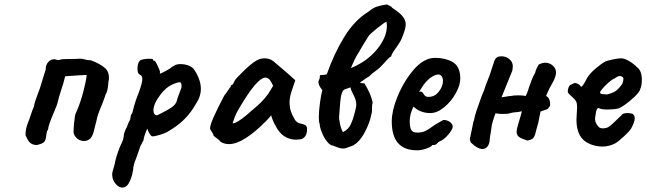

<svg xmlns="http://www.w3.org/2000/svg" viewBox="-20 -660 2915 866"><path d="M471 -302Q469 -293 468 -279.5Q467 -266 464.5 -254.5Q462 -243 456 -233Q456 -231 441 -191Q418 -137 416 -119Q411 -101 408 -88Q404 -69 400 -57Q396 -45 388 -36Q376 -24 359 -24Q339 -24 324 -39Q309 -54 312 -75Q312 -94 318 -136Q319 -144 323 -152Q327 -160 328 -163Q344 -201 356.5 -249Q369 -297 371 -322Q340 -321 274 -316Q266 -283 256 -254Q243 -214 241 -202Q238 -187 223 -153Q198 -95 197 -77Q192 -70 190 -59Q188 -48 187 -38Q184 -22 174.5 -16Q165 -10 147 -6Q131 -6 121.5 -12Q112 -18 106 -28.5Q100 -39 95 -51Q95 -79 106 -106Q109 -113 112.5 -123Q116 -133 118 -139Q127 -167 133 -179Q136 -199 150 -235Q161 -263 163 -272Q179 -325 186 -346Q186 -367 197.5 -380Q209 -393 226 -393Q237 -389 244 -389Q248 -389 252 -391Q258 -394 301 -394Q327 -394 334 -395Q344 -396 353.5 -394Q363 -392 366 -391Q370 -390 376 -389Q382 -388 390 -388Q430 -373 452 -354.5Q474 -336 471 -302Z M486 127Q486 118 489 109Q490 105 494.5 90.5Q499 76 500 66Q502 55 512 26Q522 -3 528 -13Q533 -22 536 -34.5Q539 -47 539 -56Q546 -78 552 -86Q559 -108 567 -120Q568 -123 569.5 -134.5Q571 -146 576 -148Q579 -162 581 -167Q588 -198 607 -245Q622 -288 622 -303Q622 -319 611 -323Q600 -327 600 -351Q600 -364 604 -375Q608 -386 615 -389Q630 -395 654 -395Q670 -395 670 -392Q670 -389 671 -387.5Q672 -386 675 -386Q678 -390 690 -365.5Q702 -341 702 -333Q700 -330 700.5 -329Q701 -328 704 -328Q711 -331 730.5 -341.5Q750 -352 755 -358Q757 -359 762 -361.5Q767 -364 770 -367Q781 -371 795 -371Q811 -371 826 -366Q841 -361 851 -352Q866 -333 876 -308Q886 -283 886 -259Q886 -239 878 -218Q876 -212 865.5 -194.5Q855 -177 851 -171Q811 -109 741 -69Q728 -60 703.5 -52.5Q679 -45 668 -45Q662 -45 655.5 -55.5Q649 -66 644 -80Q631 -49 629 -38Q629 -35 627.5 -28.5Q626 -22 622 -19Q622 -18 620.5 -14Q619 -10 614 -3L597 46Q585 75 582 92Q579 127 566 156.5Q553 186 532 186Q515 186 500.5 168Q486 150 486 127ZM768 -188Q775 -196 777.5 -205Q780 -214 782 -221Q792 -246 796 -258Q799 -264 799 -272Q799 -283 793 -289Q781 -290 754.5 -277.5Q728 -265 705 -235Q672 -192 672 -162Q672 -152 676.5 -146Q681 -140 689 -140Q704 -147 731.5 -162Q759 -177 768 -188Z M943 -49Q943 -53 938.5 -60.5Q934 -68 930 -74Q922 -82 941 -126Q960 -170 992 -230Q998 -236 1007.5 -251Q1017 -266 1020 -268Q1020 -272 1023 -275.5Q1026 -279 1030 -279L1038 -295Q1042 -304 1077 -338Q1112 -372 1132 -384Q1151 -397 1173 -397Q1197 -397 1214 -383L1241 -360Q1271 -335 1275 -331L1312 -298L1295 -248Q1286 -221 1286 -197Q1286 -159 1307 -126Q1312 -115 1320.5 -109Q1329 -103 1343 -101Q1365 -97 1365 -79Q1365 -57 1357 -46Q1349 -35 1338 -32Q1322 -30 1316 -30Q1287 -30 1263 -45Q1239 -60 1221 -96Q1217 -102 1210.5 -118Q1204 -134 1203 -140Q1196 -130 1180 -114Q1077 -10 1013 -10Q991 -10 974 -21Q971 -27 957 -37Q943 -47 943 -49ZM1091 -140Q1096 -144 1102 -149.5Q1108 -155 1115 -161Q1143 -184 1158.5 -199.5Q1174 -215 1190 -237L1212 -273Q1202 -295 1194 -302.5Q1186 -310 1178 -310Q1158 -310 1128 -274.5Q1098 -239 1056 -167Q1045 -149 1038 -129.5Q1031 -110 1029 -104Q1045 -102 1091 -140Z M1528 10Q1516 10 1502 4.5Q1488 -1 1483 -3Q1470 -3 1455.5 -21Q1441 -39 1431.5 -63Q1422 -87 1422 -101Q1418 -108 1418 -131Q1418 -159 1423.5 -198.5Q1429 -238 1434 -254Q1428 -260 1423.5 -268Q1419 -276 1418 -279L1416 -292L1422 -307Q1422 -316 1423 -321Q1427 -321 1437 -322Q1447 -323 1454 -325Q1486 -417 1532.5 -493Q1579 -569 1643 -608Q1660 -623 1678 -629.5Q1696 -636 1725 -640L1745 -630Q1748 -624 1759 -618Q1787 -599 1798.5 -583Q1810 -567 1810 -549Q1810 -529 1790 -482Q1785 -471 1767 -445Q1746 -417 1744 -405Q1736 -402 1726.5 -391Q1717 -380 1713 -376L1696 -358Q1689 -351 1673 -339Q1653 -325 1646 -316Q1632 -308 1621 -300Q1615 -295 1603 -287Q1612 -284 1624 -284Q1640 -256 1647 -240.5Q1654 -225 1661 -198Q1658 -188 1658 -177V-165Q1658 -151 1655 -144L1650 -123Q1639 -87 1620 -54Q1601 -21 1575 -5Q1569 -2 1543 7Q1536 10 1528 10ZM1725 -543Q1725 -550 1723 -562Q1714 -559 1681.5 -533Q1649 -507 1643 -498Q1631 -480 1618 -458L1600 -427Q1578 -393 1563 -353Q1636 -383 1680.5 -437.5Q1725 -492 1725 -543ZM1584 -168Q1587 -179 1587 -189Q1587 -209 1573 -235Q1572 -237 1567 -247Q1562 -257 1561 -266L1535 -257Q1519 -252 1514.5 -198.5Q1510 -145 1510 -140Q1508 -127 1513 -103Q1518 -79 1527 -64Q1551 -76 1561.5 -98Q1572 -120 1577 -140.5Q1582 -161 1584 -168Z M1747 -112Q1747 -159 1770.5 -218.5Q1794 -278 1829.5 -325.5Q1865 -373 1900 -389Q1919 -399 1944 -399Q1989 -399 2022.5 -379.5Q2056 -360 2056 -306Q2056 -275 2035 -238Q2014 -201 1982.5 -175.5Q1951 -150 1921 -150Q1876 -150 1845 -179Q1828 -145 1828 -114Q1828 -89 1834 -75.5Q1840 -62 1862 -62Q1883 -62 1896 -68Q1909 -74 1920 -82Q1931 -90 1937 -94L1941 -96H1940Q1958 -106 1966.5 -111.5Q1975 -117 1981 -119Q1996 -119 2009 -110Q2022 -101 2022 -88Q2022 -78 2004 -55.5Q1986 -33 1967 -24L1955 -18H1956Q1947 -6 1938 -6H1930Q1926 2 1903.5 10Q1881 18 1861 18Q1747 18 1747 -112ZM1978 -295Q1978 -306 1972.5 -315Q1967 -324 1958 -324Q1941 -324 1920 -308Q1899 -292 1883 -266L1870 -245Q1874 -247 1876 -247Q1884 -247 1888 -240Q1892 -233 1897 -228Q1902 -223 1913 -223Q1941 -223 1959.5 -247Q1978 -271 1978 -295Z M2460 -265Q2453 -250 2449 -241.5Q2445 -233 2443 -227Q2463 -218 2461 -183L2450 -168L2418 -157Q2414 -140 2412 -128Q2410 -110 2400 -78L2394 -55Q2389 -39 2381.5 -34Q2374 -29 2359 -26Q2353 -28 2342 -32Q2331 -36 2326 -39Q2321 -42 2316 -47Q2310 -56 2310 -66Q2310 -75 2317 -99Q2329 -138 2334 -158L2317 -155Q2302 -154 2294 -152.5Q2286 -151 2282 -150Q2274 -146 2250 -146Q2230 -146 2215 -149Q2213 -144 2210 -135.5Q2207 -127 2203 -114Q2197 -94 2197 -86L2193 -59Q2191 -51 2189 -32Q2188 -11 2179 0.5Q2170 12 2156 12Q2133 12 2103 -18L2099 -32L2115 -109Q2117 -115 2119 -122Q2121 -129 2122 -137L2130 -163L2141 -194Q2155 -236 2164 -254Q2168 -268 2174.5 -285Q2181 -302 2184 -309Q2186 -312 2196 -343.5Q2206 -375 2210 -386Q2218 -406 2239 -406Q2260 -407 2276 -394.5Q2292 -382 2293 -363Q2293 -359 2292 -349.5Q2291 -340 2289 -337L2242 -221Q2251 -222 2264 -224.5Q2277 -227 2283 -227Q2297 -230 2318 -230Q2339 -230 2351 -227Q2356 -235 2363 -256Q2365 -265 2372 -282Q2380 -308 2394 -332Q2395 -335 2396 -340.5Q2397 -346 2410 -369Q2426 -377 2439 -377Q2459 -377 2473.5 -364Q2488 -351 2488 -332Q2488 -325 2485 -316Q2481 -301 2472 -286Q2463 -271 2460 -265Z M2580 -121Q2580 -131 2582 -157Q2583 -165 2583 -176Q2583 -193 2579 -201.5Q2575 -210 2565 -219Q2562 -222 2551 -232Q2540 -242 2541 -247V-250Q2541 -257 2544.5 -265.5Q2548 -274 2551 -276Q2554 -277 2563 -282Q2572 -287 2577 -285Q2581 -285 2589.5 -280Q2598 -275 2598 -271Q2604 -259 2629 -310Q2643 -331 2667 -351.5Q2691 -372 2711 -383Q2718 -386 2742.5 -391.5Q2767 -397 2781 -397Q2797 -397 2818.5 -384Q2840 -371 2854 -356Q2875 -341 2875 -299Q2875 -274 2867 -256Q2863 -241 2827.5 -210.5Q2792 -180 2770 -171Q2748 -166 2721 -166Q2694 -166 2684 -171Q2677 -175 2672.5 -167.5Q2668 -160 2665 -134L2664 -124Q2664 -113 2669 -103Q2676 -91 2682 -86Q2688 -81 2700 -81L2709 -82Q2720 -83 2732.5 -93Q2745 -103 2762 -120Q2780 -137 2783 -140Q2788 -150 2810 -150Q2819 -150 2833 -147Q2843 -139 2843 -127Q2843 -110 2827 -81Q2822 -71 2796.5 -47Q2771 -23 2756 -14Q2729 1 2696 1Q2671 1 2644 -9Q2611 -22 2595.5 -49.5Q2580 -77 2580 -121ZM2787 -282Q2795 -306 2790 -311Q2784 -317 2776 -317Q2766 -317 2752 -306Q2742 -303 2724.5 -287.5Q2707 -272 2695 -257.5Q2683 -243 2688 -240Q2686 -237 2698 -235.5Q2710 -234 2718 -234Q2742 -240 2755.5 -248.5Q2769 -257 2787 -282Z"/></svg>

Font: Caveat
Style: Bold
Weight: 700
Designer: Pablo Impallari
Foundry: Pablo Impallari
Version: Version 1.500; ttfautohint (v1.6)